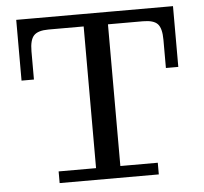

<svg xmlns="http://www.w3.org/2000/svg" viewBox="-50 -734 835 787"><g transform="rotate(-5 367.5 -341.0)"><path d="M164 0V-48H318V-682H418V-48H572V0ZM45 -432V-631H173Q130 -631 113 -613Q96 -595 96 -548V-432ZM45 -631V-682H690V-631ZM639 -548Q639 -595 622.5 -613Q606 -631 562 -631H690V-432H639Z"/></g></svg>

Font: Montagu Slab
Style: Bold
Weight: 700
Designer: Florian Karsten
Foundry: Florian Karsten
Version: Version 1.000